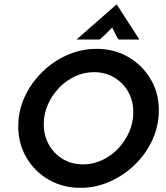

<svg xmlns="http://www.w3.org/2000/svg" viewBox="-20 -866 776 898"><path d="M356.2 12.5Q273.6 12.5 207.6 -25.7Q141.7 -63.9 103.5 -129.2Q65.3 -194.4 65.3 -275Q65.3 -346.5 94.8 -411.5Q124.3 -476.4 175.7 -527.4Q227.1 -578.5 293.1 -608Q359 -637.5 431.9 -637.5Q514.6 -637.5 580.2 -599.3Q645.8 -561.1 684.4 -496.2Q722.9 -431.2 722.9 -350Q722.9 -278.5 693.4 -213.2Q663.9 -147.9 612.2 -97.2Q560.4 -46.5 494.4 -17Q428.5 12.5 356.2 12.5ZM368.8 -97.2Q414.6 -97.2 456.9 -116.7Q499.3 -136.1 532.3 -170.8Q565.3 -205.6 584.4 -249.3Q603.5 -293.1 603.5 -341Q603.5 -394.4 579.5 -436.8Q555.6 -479.2 513.9 -503.8Q472.2 -528.5 419.4 -528.5Q372.9 -528.5 330.6 -508.7Q288.2 -488.9 255.6 -454.5Q222.9 -420.1 203.8 -376.7Q184.7 -333.3 184.7 -285.4Q184.7 -231.9 208.7 -189.2Q232.6 -146.5 274.3 -121.9Q316 -97.2 368.8 -97.2ZM338.2 -681.2 525.7 -845.8 631.9 -681.2H534.7Q525.7 -694.4 519.1 -707.6Q512.5 -720.8 504.9 -737.5Q488.9 -720.8 475.3 -707.6Q461.8 -694.4 446.5 -681.2Z"/></svg>

Font: Afacad SemiBold
Style: Italic
Weight: 600
Italic angle: -14°
Designer: Kristian Moeller
Foundry: Dicotype
Version: Version 1.000